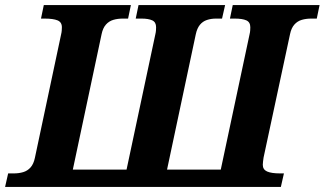

<svg xmlns="http://www.w3.org/2000/svg" viewBox="-52 -734 1275 754"><path d="M-32 0 -20 -53H2Q22 -53 39 -58Q56 -63 68 -76.5Q80 -90 85 -114L188 -599Q190 -607 190.5 -614.5Q191 -622 191 -627Q191 -647 174 -654Q157 -661 123 -661H109L120 -714H462L451 -661H430Q410 -661 393 -656Q376 -651 364 -637.5Q352 -624 347 -600L234 -68H445L558 -599Q560 -607 560.5 -614.5Q561 -622 561 -627Q561 -647 546 -654Q531 -661 504 -661H481L492 -714H832L820 -661H796Q777 -661 760.5 -655.5Q744 -650 733 -636.5Q722 -623 717 -600L604 -68H815L928 -599Q930 -607 930.5 -614.5Q931 -622 931 -627Q931 -647 915.5 -654Q900 -661 870 -661H851L862 -714H1203L1192 -661H1170Q1150 -661 1133 -656Q1116 -651 1104 -637.5Q1092 -624 1087 -600L983 -115Q982 -108 981 -100Q980 -92 980 -87Q980 -68 997 -60.5Q1014 -53 1048 -53H1063L1051 0Z"/></svg>

Font: Noto Serif
Style: Italic
Weight: 400
Italic angle: -12°
Designer: Monotype Design Team
Foundry: Monotype Imaging Inc.
Version: Version 2.013